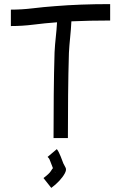

<svg xmlns="http://www.w3.org/2000/svg" viewBox="-20 -673 590 936"><path d="M241 0Q241 -100 242 -209.5Q243 -319 246 -418Q248 -456 252 -492Q256 -528 258 -564H254Q199 -560 144 -553Q89 -546 33 -546V-626Q86 -626 139.5 -632.5Q193 -639 248 -643Q309 -648 375.5 -650.5Q442 -653 517 -653V-573Q466 -573 419 -572Q372 -571 328 -569Q326 -529 322 -490.5Q318 -452 316 -415Q313 -317 312 -208Q311 -99 311 0ZM230 243 192 195Q220 174 228 161Q236 148 238 147Q238 146 237.5 145.5Q237 145 237 144Q228 121 225 113Q222 105 220.5 102Q219 99 212 92L257 54Q266 65 275.5 89Q285 113 289 124Q290 126 293 131.5Q296 137 300 145Q305 155 296 172Q287 189 269.5 208Q252 227 230 243ZM249 169Q249 169 249 167.5Q249 166 247 164Q247 165 249 169Z"/></svg>

Font: Syne Tactile
Style: Regular
Weight: 400
Designer: Lucas Descroix
Foundry: Bonjour Monde
Version: Version 2.100; ttfautohint (v1.8.3)